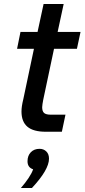

<svg xmlns="http://www.w3.org/2000/svg" viewBox="-20 -656 421 956"><path d="M96 -162 149 -413H65L82 -497H167L197 -636H297L267 -497H381L363 -413H249L195 -158Q193 -146 191.5 -137.5Q190 -129 190 -122Q190 -102 199.5 -93.5Q209 -85 233 -85H306L288 0H208Q146 0 116.5 -25Q87 -50 87 -101Q87 -126 96 -162ZM139 280H84Q105 256 121.5 231.5Q138 207 145 187Q117 178 117 147Q117 119 133.5 102Q150 85 177 85Q197 85 210.5 98Q224 111 224 134Q224 189 139 280Z"/></svg>

Font: Wix Madefor Text Medium
Style: Italic
Weight: 500
Italic angle: -12°
Designer: Dalton Maag Ltd
Foundry: Dalton Maag Ltd
Version: Version 3.100